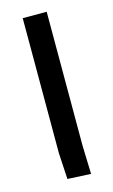

<svg xmlns="http://www.w3.org/2000/svg" viewBox="-92 -579 363 619"><g transform="rotate(-15 90.0 -269.0)"><path d="M50 -540H130V-92L133 2L55 -2L50 -90Z"/></g></svg>

Font: Glametrix
Style: Bold
Weight: 700
Designer: gluk
Foundry: gluk
Version: Version 0.40